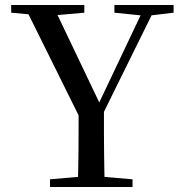

<svg xmlns="http://www.w3.org/2000/svg" viewBox="-20 -752 731 772"><path d="M181 0V-31L331 -44H361L513 -31V0ZM293 0Q294 -38 294.5 -70Q295 -102 295.5 -137Q296 -172 296 -217.5Q296 -263 296 -327H398Q398 -263 398 -217.5Q398 -172 398.5 -137.5Q399 -103 399.5 -70.5Q400 -38 401 0ZM312 -256 76 -732H192L393 -311H366L372 -325L565 -732H610L375 -256ZM25 -701V-732H319V-701L184 -689H154ZM440 -701V-732H678V-701L578 -689H557Z"/></svg>

Font: Noto Serif SC ExtraLight Medium
Style: Regular
Weight: 500
Version: Version 2.002-H1;hotconv 1.1.0;makeotfexe 2.6.0